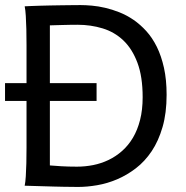

<svg xmlns="http://www.w3.org/2000/svg" viewBox="-20 -738 741 763"><path d="M85.4 -407.7V-558.1Q85.4 -592.3 84.7 -621.8Q84 -651.4 82.5 -674.8Q81.1 -698.2 78.1 -712.9Q88.4 -713.4 104.2 -714.1Q120.1 -714.8 139.4 -715.3Q158.7 -715.8 179.9 -716.3Q201.2 -716.8 222.4 -717Q243.7 -717.3 263.7 -717.5Q283.7 -717.8 300.3 -717.8Q319.8 -717.8 345 -715.6Q370.1 -713.4 397.7 -707Q425.3 -700.7 454.3 -689.2Q483.4 -677.7 510.5 -659.2Q537.6 -640.6 561.5 -614.3Q585.4 -587.9 603.3 -551.8Q621.1 -515.6 631.6 -468.5Q642.1 -421.4 642.1 -361.3Q642.1 -288.6 626 -233.2Q609.9 -177.7 582.8 -137.2Q555.7 -96.7 520 -69.3Q484.4 -42 445.3 -25.4Q406.2 -8.8 366.2 -2Q326.2 4.9 290.5 4.9Q278.8 4.9 263.4 4.6Q248 4.4 231 4.2Q213.9 3.9 195.8 3.4Q177.7 2.9 160.6 2.4Q120.6 1.5 78.1 0Q81.1 -14.6 82.5 -37.6Q84 -60.5 84.7 -89.4Q85.4 -118.2 85.4 -151.9V-336.9H0V-407.7ZM178.2 -407.7H363.8V-336.9H178.2V-80.6Q195.3 -79.1 222.9 -77.4Q250.5 -75.7 285.6 -75.7Q318.4 -75.7 350.3 -82Q382.3 -88.4 411.4 -102.3Q440.4 -116.2 465.3 -138.2Q490.2 -160.2 508.3 -190.7Q526.4 -221.2 536.6 -261.2Q546.9 -301.3 546.9 -351.6Q546.9 -433.6 526.1 -488.8Q505.4 -543.9 470.2 -577.4Q435.1 -610.8 387.9 -625.2Q340.8 -639.6 288.1 -639.6Q275.9 -639.6 260.7 -639.4Q245.6 -639.2 230.2 -638.7Q214.8 -638.2 201.2 -637.9Q187.5 -637.7 178.2 -637.2Z"/></svg>

Font: Andika Phon
Style: Regular
Weight: 400
Designer: Victor Gaultney, Annie Olsen, Julie Remington, Don Collingsworth, Eric Hays, Becca Hirsbrunner
Foundry: SIL International
Version: Version 5.000